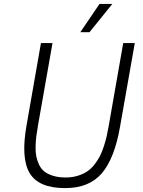

<svg xmlns="http://www.w3.org/2000/svg" viewBox="-20 -945 728 980"><path d="M553.2 -924.8 437 -780.8H390.1L487.8 -924.8ZM608.9 -725.1H668L592.8 -298.8Q564.9 -137.2 500.2 -61Q435.5 15.1 312 15.1Q176.8 15.1 131.1 -62Q85.4 -139.2 116.2 -309.1L189 -725.1H248L173.8 -304.2Q168.5 -272.9 165.3 -248.5Q162.1 -224.1 161.6 -195.6Q161.1 -167 165.5 -145.5Q169.9 -124 180.2 -103Q190.4 -82 207.5 -68.8Q224.6 -55.7 252 -47.4Q279.3 -39.1 314.9 -39.1Q348.6 -39.1 377 -47.9Q405.3 -56.6 425.8 -70.6Q446.3 -84.5 463.1 -106.4Q480 -128.4 490.7 -149.7Q501.5 -170.9 510.7 -200Q520 -229 524.9 -251.7Q529.8 -274.4 535.2 -304.2Z"/></svg>

Font: Stilu Light
Style: Italic
Weight: 300
Italic angle: -10°
Designer: Genilson Lima Santos
Foundry: Genilson Lima Santos
Version: Version 1.200;PS 001.200;hotconv 1.0.88;makeotf.lib2.5.64775